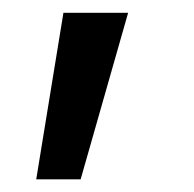

<svg xmlns="http://www.w3.org/2000/svg" viewBox="-20 -124 303 300"><path d="M36.6 156.2 79.1 -104H180.2L106 156.2Z"/></svg>

Font: Inter Cardless Tabular
Style: Regular
Weight: 400
Designer: Rasmus Andersson
Foundry: rsms
Version: Version 4.000;git-4fc901f